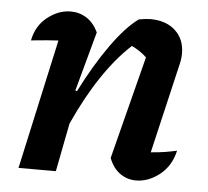

<svg xmlns="http://www.w3.org/2000/svg" viewBox="-42 -537 637 589"><g transform="rotate(5 276.0 -242.5)"><path d="M35 0 123 -400Q106 -399 86.5 -397.5Q67 -396 39 -393Q48 -439 82 -465.5Q116 -492 153 -492Q180 -492 202 -478Q224 -464 238 -435L188 -252L193 -250Q235 -333 279.5 -395.5Q324 -458 363 -486Q385 -490 398 -490Q447 -490 475.5 -463.5Q504 -437 504 -394Q504 -377 500 -361L435 -83Q461 -85 479 -88Q497 -91 515 -95Q504 -47 469.5 -20Q435 7 397 7Q370 7 348 -8.5Q326 -24 314 -55L395 -372Q373 -392 349 -403Q303 -361 260 -297Q217 -233 179 -149L150 0Z"/></g></svg>

Font: Piazzolla SemiBold
Style: Italic
Weight: 600
Italic angle: -11.3°
Designer: Juan Pablo del Peral
Foundry: Huerta Tipografica
Version: Version 1.330